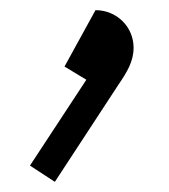

<svg xmlns="http://www.w3.org/2000/svg" viewBox="-20 -151 332 378"><path d="M107 -20 150 6 39 175 88 207 213 16C230 -9 243 -30 243 -57C243 -98 210 -131 168 -131Z"/></svg>

Font: UULA Sans Medium
Style: Regular
Weight: 500
Designer: Mohamed Gaber, Laura Garcia Mut
Foundry: Kief Type Foundry
Version: Version 3.006;hotconv 1.0.109;makeotfexe 2.5.65596